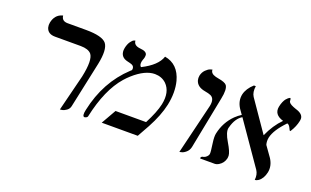

<svg xmlns="http://www.w3.org/2000/svg" viewBox="-69 -888 1979 1223"><g transform="rotate(20 920.5 -276.5)"><path d="M378.4 12.2 439.9 -233.9Q465.8 -355.5 437 -389.6Q416.5 -412.6 365.7 -413.1H190.9Q141.1 -413.1 129.9 -453.1Q126 -469.2 129.4 -486.8Q141.1 -541.5 187.5 -555.7Q187.5 -555.7 193.4 -557.1Q196.8 -522 234.9 -521H360.8Q472.7 -521 501.5 -484.9Q529.8 -447.8 508.3 -344.2L441.9 -33.2Q438 -14.6 422.1 -3.2Q406.2 8.3 392.6 10.3Z M893.1 -533.2Q986.3 -517.1 1014.2 -413.1Q1032.7 -340.8 1014.2 -252Q997.1 -173.3 948.2 -83L901.9 0H657.7L714.8 -100.1H921.9Q965.3 -183.1 978 -241.2Q996.6 -329.6 948.7 -377.4Q918 -406.7 871.1 -407.2Q805.2 -407.2 727.5 -337.9Q708.5 -320.8 691.9 -301.8Q604 -201.7 562.5 -8.8Q560.5 0 546.9 3.9Q543.5 4.9 541.5 4.9Q524.9 2.9 534.7 -42Q577.6 -244.1 714.8 -372.1Q720.2 -377 724.6 -380.9Q730 -405.3 710 -414.1Q699.2 -418.5 678.7 -422.9Q629.4 -434.1 630.4 -481.9Q630.9 -489.7 632.3 -497.1Q638.2 -524.9 650.4 -542Q662.6 -559.1 671.9 -562L680.7 -564.9Q682.1 -533.2 723.1 -528.3Q725.6 -527.8 727.1 -527.8Q770.5 -524.4 773.9 -501.5Q774.4 -493.7 772.9 -484.9Q771 -475.6 767.1 -466.8Q764.2 -458.5 763.2 -453.1Q758.8 -428.2 771.5 -418Q872.1 -468.3 893.1 -533.2Z M1186 5.9 1268.6 -335.9Q1279.3 -387.7 1247.6 -402.3Q1233.4 -408.7 1207 -413.1Q1152.8 -422.4 1141.1 -462.9Q1137.2 -478 1140.1 -494.1Q1145.5 -519 1161.9 -535.2Q1178.2 -551.3 1191.4 -555.2L1205.1 -559.1Q1204.1 -532.7 1240.7 -522.9Q1247.1 -521.5 1258.8 -519Q1306.2 -511.2 1317.9 -495.6Q1334.5 -471.2 1320.8 -405.8L1251 -50.8Q1246.1 -28.3 1230 -14.2Q1213.9 0 1199.7 2.9Z M1839.8 -441.9Q1831.5 -401.9 1808.1 -365.2Q1804.7 -360.8 1803.7 -359.9Q1799.8 -359.9 1791.5 -379.4Q1782.2 -397.9 1770 -399.9Q1701.2 -328.6 1689.5 -273.9Q1684.6 -248 1691.4 -225.6L1741.7 -154.8Q1770 -110.4 1760.7 -64.9Q1751 -20 1722.2 0.5Q1710.4 8.8 1698.2 8.8Q1702.6 -28.3 1685.5 -54.2L1487.8 -339.4Q1446.8 -314.9 1429.7 -251Q1428.7 -247.1 1427.7 -244.1Q1421.4 -214.4 1455.1 -158.2Q1488.3 -103 1489.3 -78.1Q1489.3 -69.3 1488.3 -62Q1481 -26.9 1449.2 -7.8Q1436.5 -0.5 1425.8 0H1325.2Q1324.2 -4.4 1324.2 -5.9Q1326.7 -12.2 1333 -15.1Q1356 -18.1 1369.1 -37.6Q1372.1 -43 1373 -46.9Q1375.5 -58.6 1366.2 -121.1Q1360.4 -162.6 1365.2 -184.1Q1382.3 -264.6 1439 -320.3Q1458.5 -338.9 1479 -351.6L1455.6 -384.8Q1427.2 -429.2 1437 -475.1Q1446.8 -517.6 1487.8 -554.2H1500.5Q1493.7 -511.7 1511.2 -484.9L1653.3 -278.8L1654.3 -277.8Q1688 -354.5 1739.3 -405.8Q1672.4 -425.3 1683.6 -481.9Q1687.5 -501.5 1694.1 -516.4Q1700.7 -531.2 1707.3 -539.1Q1713.9 -546.9 1719.7 -551.8Q1725.6 -556.6 1729 -557.6L1732.9 -559.1Q1737.8 -554.7 1737.8 -540.5Q1737.8 -524.9 1772.5 -511.2Q1780.8 -507.8 1789.6 -504.9Q1838.4 -490.7 1841.3 -460.4Q1841.8 -451.2 1839.8 -441.9Z"/></g></svg>

Font: Linux Biolinum Slanted O
Style: Slanted
Weight: 400
Designer: Philipp H. Poll
Foundry: Philipp H. Poll
Version: Version 1.0.4